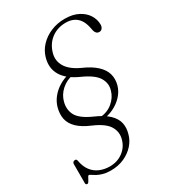

<svg xmlns="http://www.w3.org/2000/svg" viewBox="-213 -820 990 1111"><g transform="rotate(-30 282.0 -265.0)"><path d="M194 182.5Q164.5 182.5 142.8 176.2Q121 170 106 161.8Q91 153.5 82.2 147.2Q73.5 141 69.5 141Q65.5 141 62 147Q58.5 153 54.5 161Q50.5 169 46.2 175.2Q42 181.5 37 181.5Q31.5 181.5 28.8 178.8Q26 176 26 170V42.5Q26 36.5 29.5 31.8Q33 27 40 26Q46 24.5 50 27Q54 29.5 55.5 36.5Q63 79.5 83.5 106.5Q104 133.5 134.5 146.2Q165 159 201 159Q251 159 288.2 131.5Q325.5 104 338 58.5Q350.5 14 327 -25.8Q303.5 -65.5 228 -98Q172 -121.5 142.2 -150.5Q112.5 -179.5 105.2 -214Q98 -248.5 109 -289Q118 -321.5 140 -349Q162 -376.5 194 -396Q226 -415.5 264.5 -424L278 -406.5Q233.5 -398.5 200.5 -368.8Q167.5 -339 157 -298Q144.5 -250 165.5 -211.2Q186.5 -172.5 259.5 -139.5Q321.5 -113 352.2 -83Q383 -53 390 -19.5Q397 14 386 51Q376.5 87.5 349.8 117.2Q323 147 283.2 164.8Q243.5 182.5 194 182.5ZM394.5 -689.5Q338 -689.5 297.2 -658.5Q256.5 -627.5 242 -573.5Q229.5 -527 254 -487Q278.5 -447 341 -418Q399.5 -392.5 431.8 -362.2Q464 -332 473.2 -298.2Q482.5 -264.5 472.5 -226.5Q463 -191.5 436.8 -162.8Q410.5 -134 372.5 -116Q334.5 -98 290 -95.5L292.5 -115.5Q343.5 -119 378.5 -148.5Q413.5 -178 424.5 -218.5Q437.5 -260.5 414 -300.2Q390.5 -340 312 -375Q235.5 -409 205.8 -459Q176 -509 193.5 -572Q204.5 -612.5 234.2 -644.2Q264 -676 307 -694Q350 -712 399.5 -712Q452.5 -712 489.2 -693Q526 -674 545 -643.8Q564 -613.5 564 -579.5Q564 -564.5 556.5 -555Q549 -545.5 537.5 -545.5Q525.5 -545.5 518.8 -552Q512 -558.5 508.5 -570L503 -596.5Q496 -628 481.5 -648.5Q467 -669 445 -679.2Q423 -689.5 394.5 -689.5Z"/></g></svg>

Font: Fraunces ExtraLight
Style: Italic
Weight: 250
Italic angle: -16°
Version: Version 1.000;[b76b70a41]